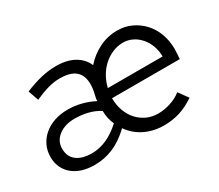

<svg xmlns="http://www.w3.org/2000/svg" viewBox="-97 -702 1044 917"><g transform="rotate(-30 425.5 -243.5)"><path d="M201 7Q164 7 133.5 -2.5Q103 -12 81.5 -30Q60 -48 48 -73.5Q36 -99 36 -131Q36 -165 49.5 -193.5Q63 -222 87.5 -243Q112 -264 145.5 -275.5Q179 -287 220 -287Q258 -287 295 -277.5Q332 -268 363 -251Q363 -262 366.5 -275.5Q370 -289 372 -300Q384 -366 357.5 -400.5Q331 -435 262 -435Q230 -435 197.5 -426Q165 -417 122 -398Q117 -412 112 -426.5Q107 -441 102 -455Q150 -475 192 -485Q234 -495 276 -495Q335 -495 375 -472.5Q415 -450 432 -410Q466 -449 513 -472.5Q560 -496 613 -496Q655 -496 690.5 -479.5Q726 -463 752.5 -434.5Q779 -406 793.5 -366.5Q808 -327 808 -281Q808 -277 807.5 -274Q807 -271 807 -268V-255Q806 -248 805.5 -241.5Q805 -235 805 -228H431Q431 -191 442.5 -159Q454 -127 474.5 -104Q495 -81 523.5 -67.5Q552 -54 587 -54Q619 -54 654 -65Q689 -76 715 -97Q725 -84 734 -71Q743 -58 753 -45Q710 -16 669.5 -3.5Q629 9 584 9Q524 9 477 -14.5Q430 -38 401 -80Q354 -35 305 -14Q256 7 201 7ZM608 -432Q578 -432 550 -420Q522 -408 499.5 -387.5Q477 -367 461 -339Q445 -311 438 -280H740Q740 -311 730 -338.5Q720 -366 702 -387Q684 -408 660 -420Q636 -432 608 -432ZM104 -138Q104 -94 134 -71Q164 -48 218 -48Q301 -48 379 -120Q371 -136 366.5 -156.5Q362 -177 362 -198Q333 -216 299 -224.5Q265 -233 227 -233Q173 -233 138.5 -206.5Q104 -180 104 -138Z"/></g></svg>

Font: Rosa Sans Light
Style: Italic
Weight: 300
Italic angle: -12°
Designer: Pentagram / MCKL
Foundry: Pentagram / MCKL
Version: Version 1.005;September 16, 2019;FontCreator 11.5.0.2425 64-